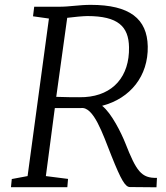

<svg xmlns="http://www.w3.org/2000/svg" viewBox="-20 -775 686 795"><path d="M25.4 0H258.8L261.7 -34.2L169.9 -45.9L207 -327.6C235.8 -327.1 308.1 -327.6 315.4 -327.6C367.7 -334.5 404.8 -222.2 441.4 -129.9C481.9 -28.3 499 0 518.6 -0.5L627.9 0.5L629.9 -38.6C564.9 -36.6 544.4 -66.9 499 -182.1C482.4 -224.1 441.4 -307.1 402.8 -336.9C520.5 -367.7 594.2 -460.9 591.8 -583C589.4 -696.8 517.6 -754.9 355.5 -754.9C306.6 -754.9 271 -747.1 224.1 -747.1H121.6L116.7 -707.5L182.6 -698.2L94.2 -45.9L28.8 -33.7ZM212.9 -374 258.3 -701.2C282.2 -704.6 326.7 -708.5 341.8 -708.5C469.2 -708.5 512.7 -665 514.2 -579.6C516.6 -458.5 448.2 -380.4 331.5 -373C311.5 -371.6 237.3 -372.6 212.9 -374Z"/></svg>

Font: Merriweather
Style: Light Italic
Weight: 300
Italic angle: -7.5°
Designer: Eben Sorkin
Foundry: Eben Sorkin
Version: Version 1.001